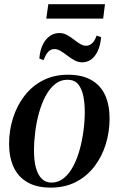

<svg xmlns="http://www.w3.org/2000/svg" viewBox="-20 -866 555 898"><path d="M297.5 -516.5Q364 -516.5 407.2 -491.8Q450.5 -467 471.5 -421.2Q492.5 -375.5 492.5 -311.5Q492.5 -249.5 474.8 -191.8Q457 -134 422 -88Q387 -42 335.5 -15.2Q284 11.5 217.5 11.5Q151 11.5 107.8 -13.8Q64.5 -39 43.5 -85Q22.5 -131 22.5 -193.5Q22.5 -256.5 41 -314.5Q59.5 -372.5 94.8 -418.2Q130 -464 181.2 -490.2Q232.5 -516.5 297.5 -516.5ZM295 -493Q262.5 -493 237 -472.2Q211.5 -451.5 193 -416.5Q174.5 -381.5 162.5 -338.5Q150.5 -295.5 144.8 -249.5Q139 -203.5 139 -161.5Q139 -114 148.2 -80.5Q157.5 -47 175.8 -29.5Q194 -12 221 -12Q253 -12 278.5 -32.8Q304 -53.5 322.5 -88.5Q341 -123.5 352.8 -166.5Q364.5 -209.5 370.5 -254.8Q376.5 -300 376.5 -341.5Q376.5 -382 369.8 -416.2Q363 -450.5 345.8 -471.8Q328.5 -493 295 -493ZM164 -592Q167 -630.5 180 -657Q193 -683.5 213 -697.5Q233 -711.5 257.5 -711.5Q276.5 -711.5 293 -702.5Q309.5 -693.5 324.5 -681.8Q339.5 -670 354 -661Q368.5 -652 383.5 -652Q396.5 -652 409.5 -662.5Q422.5 -673 432 -699.5L453 -692Q449.5 -654.5 437.5 -628.2Q425.5 -602 407 -588.2Q388.5 -574.5 364 -574.5Q346 -574.5 328.8 -583.8Q311.5 -593 295.5 -605.5Q279.5 -618 264.2 -627.2Q249 -636.5 234.5 -636.5Q218 -636.5 206.2 -624.5Q194.5 -612.5 184 -585ZM206 -846.5H471L462.5 -779H196.5Z"/></svg>

Font: Merriweather 144pt Medium
Style: Italic
Weight: 500
Italic angle: -7.8°
Version: Version 2.101